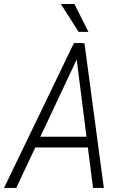

<svg xmlns="http://www.w3.org/2000/svg" viewBox="-51 -923 603 943"><path d="M341.8 -665 28.8 0H-31.2L312 -711.4H353.5ZM405.8 0 320.8 -668.5 325.7 -710.9H363.8L459 0ZM417.5 -251.5 408.2 -198.7H95.7L105.5 -251.5ZM314.5 -903.3 383.3 -766.6H335L248 -903.3Z"/></svg>

Font: Roboto Condensed Light
Style: Italic
Weight: 300
Italic angle: -12°
Designer: Christian Robertson
Foundry: Google
Version: Version 3.0; 2020